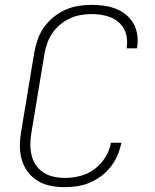

<svg xmlns="http://www.w3.org/2000/svg" viewBox="-20 -763 640 791"><path d="M247 8Q217 8 188.5 2.5Q160 -3 136 -17.5Q112 -32 95 -54.5Q78 -77 70 -104Q62 -131 62 -160.5Q62 -190 67 -220L121 -546Q126 -573 135 -599.5Q144 -626 160.5 -649.5Q177 -673 200 -692Q223 -711 249 -722.5Q275 -734 302.5 -738.5Q330 -743 357 -743Q383 -743 408.5 -739.5Q434 -736 457 -727Q480 -718 499 -702.5Q518 -687 530 -666Q542 -645 545.5 -619.5Q549 -594 545 -568Q544 -567 544 -566Q544 -565 544 -564H501Q502 -565 502 -565.5Q502 -566 502 -567Q505 -587 502.5 -607Q500 -627 491 -643.5Q482 -660 467.5 -672.5Q453 -685 435 -692Q417 -699 397 -702Q377 -705 357 -705Q335 -705 312 -701Q289 -697 267.5 -687Q246 -677 227.5 -661.5Q209 -646 195.5 -626Q182 -606 174.5 -584Q167 -562 163 -540L109 -214Q105 -190 105 -167Q105 -144 110.5 -122Q116 -100 128.5 -82Q141 -64 159.5 -52Q178 -40 201 -35Q224 -30 247 -30Q278 -30 310 -38Q342 -46 369 -66Q396 -86 414 -115Q432 -144 437 -175H480Q475 -149 464.5 -124Q454 -99 437 -77Q420 -55 397.5 -38Q375 -21 350 -10.5Q325 0 299 4Q273 8 247 8Z"/></svg>

Font: Iosevka SS04 XLt Ex Obl
Style: Regular
Weight: 200
Width: 7
Italic angle: -9°
Monospace: yes
Designer: Belleve Invis
Foundry: Belleve Invis
Version: Version 19.0.0; ttfautohint (v1.8.4)